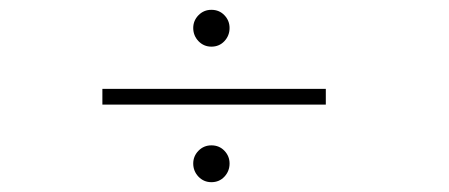

<svg xmlns="http://www.w3.org/2000/svg" viewBox="-20 -501 915 391"><path d="M410.5 -406Q395 -406 384.2 -417.2Q373.5 -428.5 373.5 -444Q373.5 -459 384.2 -470Q395 -481 410.5 -481Q426.5 -481 437 -470Q447.5 -459 447.5 -444Q447.5 -428.5 437 -417.2Q426.5 -406 410.5 -406ZM188.5 -288V-320H643.5V-288ZM410.5 -130Q395 -130 384.2 -141.2Q373.5 -152.5 373.5 -168Q373.5 -183 384.2 -194Q395 -205 410.5 -205Q426.5 -205 437 -194Q447.5 -183 447.5 -168Q447.5 -152.5 437 -141.2Q426.5 -130 410.5 -130Z"/></svg>

Font: Trispace SemiExpanded Thin
Style: Regular
Weight: 100
Width: 6
Designer: Tyler Finck
Foundry: Etcetera Type Company
Version: Version 1.210; ttfautohint (v1.8.3)